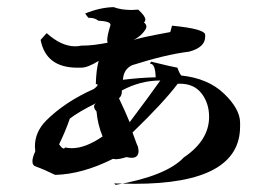

<svg xmlns="http://www.w3.org/2000/svg" viewBox="-20 -559 778 539"><path d="M305 -40Q447 -65 496 -117Q567 -165 567 -231Q567 -269 546 -296.5Q525 -324 485 -324H479Q439 -271 352 -187Q366 -148 367 -148V-149L369 -136Q369 -116 350 -116Q344 -116 335 -118Q316 -112 305 -112L297 -113Q211 -70 135 -68Q102 -84 82 -91Q71 -94 71 -106Q71 -117 79 -134L78 -148Q78 -188 109 -220Q162 -273 243 -309Q254 -317 254 -321Q254 -323 249 -323Q250 -363 257 -388Q226 -369 208 -369H197Q109 -369 94 -447L111 -466Q152 -429 191 -429Q200 -429 209 -431H214Q240 -431 282 -439L281 -446Q281 -460 290 -488V-490Q290 -499 256 -501Q246 -509 231 -509H228L219 -521Q260 -538 299 -539Q320 -531 349 -531L368 -532Q388 -514 388 -504Q388 -499 384 -496Q391 -491 391 -484Q391 -478 381 -466.5Q371 -455 354 -446Q365 -452 458 -469L463 -487H462Q556 -478 556 -461V-456Q556 -426 511 -414Q445 -406 351 -376Q327 -365 325 -335Q374 -341 417 -342Q416 -380 402 -380H401L404 -386Q465 -371 478 -369Q484 -352 489 -347Q564 -339 608.5 -296.5Q653 -254 654 -216V-204Q654 -43 358 -43L300 -44ZM159 -142Q161 -142 163 -145Q172 -143 182 -143Q220 -143 268 -176Q254 -210 251 -246Q244 -254 244 -260Q244 -267 253 -271Q200 -245 176 -226Q164 -191 146 -154Q154 -142 159 -142ZM344 -216Q399 -289 430 -333Q374 -333 322 -305V-301Q322 -290 314 -283Q333 -243 344 -216Z"/></svg>

Font: Xiangcui Kesong Xiangcui Kesong
Style: Regular
Weight: 400
Version: Version 1.501;March 28, 2024;FontCreator 14.0.0.2814 64-bit